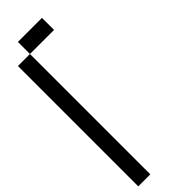

<svg xmlns="http://www.w3.org/2000/svg" viewBox="-304 -929 940 940"><g transform="rotate(-45 166.5 -458.5)"><path d="M0 0V-833.3H83.3V0ZM83.3 -916.7H250V-833.3H83.3Z"/></g></svg>

Font: Galmuri11 Regular
Style: Regular
Weight: 400
Designer: Minseo Lee (Quiple)
Version: Version 2.356;hotconv 1.1.0;makeotfexe 2.6.0 DEVELOPMENT